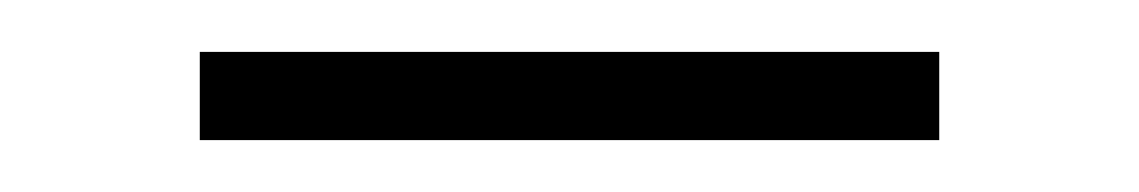

<svg xmlns="http://www.w3.org/2000/svg" viewBox="-20 -293 439 74"><path d="M342 -273V-239H57V-273Z"/></svg>

Font: Arima Madurai ExtraLight
Style: Regular
Weight: 275
Designer: Joana Correia and Natanael Gama
Foundry: NDISCOVER
Version: Version 1.019